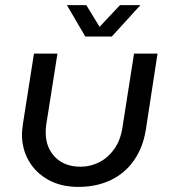

<svg xmlns="http://www.w3.org/2000/svg" viewBox="-20 -720 670 752"><path d="M597 -510 551 -211Q540 -142 504.5 -91.5Q469 -41 413.5 -14.5Q358 12 287 12Q219 12 169.5 -15.5Q120 -43 93 -89.5Q66 -136 66 -194Q66 -204 67.5 -215Q69 -226 70 -236L113 -510H205L161 -231Q160 -223 159.5 -215.5Q159 -208 159 -201Q159 -142 196 -104.5Q233 -67 296 -67Q334 -67 368.5 -84.5Q403 -102 427 -135.5Q451 -169 459 -217L505 -510ZM314 -577 242 -700H318L370 -615L450 -700H530L418 -577Z"/></svg>

Font: MuseoModerno
Style: Italic
Weight: 400
Italic angle: -9°
Designer: Pablo Cosgaya, Héctor Gatti, Marcela Romero, and the Authors of The MuseoModerno Project.
Foundry: Omnibus-Type Team
Version: Version 1.003